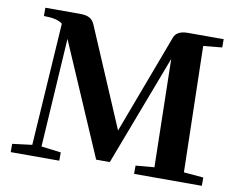

<svg xmlns="http://www.w3.org/2000/svg" viewBox="-74 -761 1066 859"><g transform="rotate(10 459.0 -331.5)"><path d="M24.9 0V-37.6L114.3 -48.8L150.4 -605.5Q126.5 -625.5 65.4 -625.5V-663.1H223.6Q250.5 -663.1 265.6 -655Q280.8 -647 289.6 -627.4L481 -178.7L650.4 -630.4Q662.6 -663.1 712.9 -663.1H875.5V-625.5L790.5 -617.2L803.7 -45.4L893.1 -37.6V0H585.4V-37.6L669.9 -44.9L659.7 -535.2L469.2 -33.2H407.2L187 -543L156.2 -48.8L245.6 -37.6V0Z"/></g></svg>

Font: Elstob 8pt SemiBold
Style: Regular
Weight: 600
Designer: Peter S. Baker
Version: Version 1.015